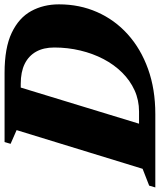

<svg xmlns="http://www.w3.org/2000/svg" viewBox="18 -768 716 861"><g transform="rotate(-90 376.5 -338.0)"><path d="M306 -73Q357.5 -73 401.5 -93Q445.5 -113 481 -148.8Q516.5 -184.5 541.5 -232.2Q566.5 -280 580 -336.5Q593.5 -393 593.5 -453Q593.5 -501 574.8 -534.5Q556 -568 520 -585.8Q484 -603.5 430.5 -603.5H327L330.5 -676H480Q592 -676 659.2 -644Q726.5 -612 756.8 -556.8Q787 -501.5 787 -432Q787 -339.5 752.2 -260.8Q717.5 -182 652.5 -123.5Q587.5 -65 497 -32.5Q406.5 0 295 0H123.5L167 -73ZM223 -622 161.5 -649 169.5 -676H436L229.5 0H-34L-26 -27.5L49.5 -57Z"/></g></svg>

Font: Newsreader 16pt 16pt ExtraBold
Style: Italic
Weight: 800
Italic angle: -17°
Version: Version 1.003